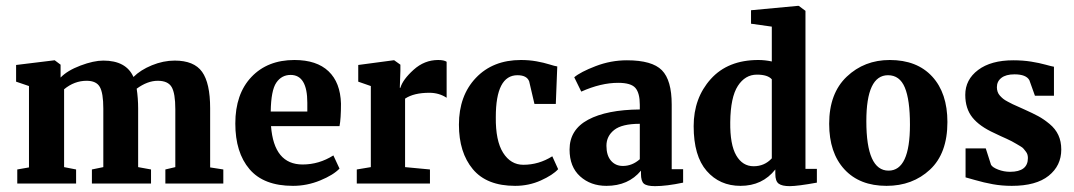

<svg xmlns="http://www.w3.org/2000/svg" viewBox="-20 -627 3670 656"><path d="M39 0V-48L79 -55V-333L35 -348V-405L166 -421H167L187 -406V-362Q210 -386 255 -403Q300 -420 333 -420Q411 -420 436 -364Q460 -388 499 -404Q538 -420 577 -420Q643 -420 670.5 -381.5Q698 -343 698 -257V-55L743 -48V0H545V-48L579 -56V-254Q579 -308 566.5 -329.5Q554 -351 519 -351Q484 -351 447 -324Q452 -291 452 -256V-56L496 -48V0H294V-48L333 -56V-256Q333 -309 321 -330Q309 -351 276 -351Q234 -351 199 -322V-56L240 -48V0Z M981 8Q881 8 832.5 -49Q784 -106 784 -205Q784 -306 839 -364Q894 -422 986 -422Q1062 -422 1102.5 -383.5Q1143 -345 1145 -273Q1145 -221 1140 -196H906Q916 -65 1014 -65Q1070 -65 1119 -96L1140 -51Q1119 -29 1074 -10.5Q1029 8 981 8ZM973 -371Q942 -371 924 -344.5Q906 -318 905 -246H1030V-276Q1030 -371 973 -371Z M1199 0V-48L1247 -56V-333L1204 -348V-405L1324 -421H1327L1348 -406V-385L1346 -327H1348Q1356 -355 1393 -388.5Q1430 -422 1477 -422Q1497 -422 1506 -416V-293Q1480 -310 1447 -310Q1394 -310 1364 -290V-56L1449 -48V0Z M1548 -201Q1548 -300 1606 -361Q1664 -422 1760 -422Q1788 -422 1813 -417.5Q1838 -413 1857 -407Q1876 -401 1884 -400L1879 -272H1806L1788 -349Q1780 -370 1748 -370Q1674 -370 1674 -227Q1673 -146 1699 -105Q1725 -64 1768 -64Q1821 -64 1867 -93L1887 -49Q1869 -29 1828 -10.5Q1787 8 1740 8Q1643 8 1595.5 -49Q1548 -106 1548 -201Z M1926 -116Q1926 -184 1989.5 -218Q2053 -252 2166 -253V-269Q2166 -309 2151 -326.5Q2136 -344 2092 -344Q2033 -344 1966 -314L1942 -363Q1963 -381 2015 -401Q2067 -421 2122 -421Q2208 -421 2241.5 -387Q2275 -353 2275 -270V-49H2314V-3Q2257 9 2218 9Q2190 9 2180 0.5Q2170 -8 2170 -33V-44Q2127 8 2052 8Q1998 8 1962 -24.5Q1926 -57 1926 -116ZM2108 -60Q2140 -60 2166 -83V-204Q2105 -204 2078.5 -183Q2052 -162 2052 -129Q2052 -96 2067.5 -78Q2083 -60 2108 -60Z M2510 8Q2439 8 2394.5 -43Q2350 -94 2350 -196Q2350 -292 2408.5 -357Q2467 -422 2571 -422Q2594 -422 2617 -417V-536L2546 -546V-592L2706 -607H2709L2732 -590V-50H2771V-3Q2705 9 2678 9Q2652 9 2640.5 0.5Q2629 -8 2629 -33V-48Q2585 8 2510 8ZM2555 -59Q2592 -59 2617 -86V-356Q2603 -372 2566 -372Q2526 -372 2501 -333.5Q2476 -295 2475 -210Q2474 -133 2495.5 -96Q2517 -59 2555 -59Z M3016 -44Q3089 -44 3089 -201Q3089 -286 3071.5 -328Q3054 -370 3014 -370Q2940 -370 2940 -213Q2940 -44 3016 -44ZM2813 -204Q2813 -308 2873 -365Q2933 -422 3020 -422Q3113 -422 3165 -365.5Q3217 -309 3217 -210Q3217 -103 3157.5 -47.5Q3098 8 3009 8Q2917 8 2865 -48.5Q2813 -105 2813 -204Z M3279 -21V-120H3348L3366 -64Q3371 -55 3390.5 -47.5Q3410 -40 3431 -40Q3492 -40 3492 -87Q3492 -93 3490.5 -98.5Q3489 -104 3485 -109Q3481 -114 3477.5 -118.5Q3474 -123 3466 -127.5Q3458 -132 3452.5 -135.5Q3447 -139 3436.5 -144.5Q3426 -150 3419 -153Q3412 -156 3399 -162Q3386 -168 3378 -172Q3327 -195 3302.5 -225.5Q3278 -256 3278 -303Q3278 -355 3322 -388Q3366 -421 3442 -421Q3475 -421 3503 -416.5Q3531 -412 3552.5 -406Q3574 -400 3581 -399V-300H3516L3497 -353Q3486 -373 3446 -373Q3417 -373 3401.5 -361Q3386 -349 3386 -329Q3386 -321 3388.5 -313.5Q3391 -306 3396.5 -300Q3402 -294 3407.5 -289.5Q3413 -285 3423.5 -279.5Q3434 -274 3440 -271Q3446 -268 3460 -262Q3474 -256 3480 -253Q3509 -240 3527.5 -230Q3546 -220 3566 -203.5Q3586 -187 3596 -165.5Q3606 -144 3606 -116Q3606 -61 3563 -26.5Q3520 8 3437 8Q3403 8 3372.5 2.5Q3342 -3 3311 -12Q3280 -21 3279 -21Z"/></svg>

Font: Aikya
Style: Bold
Weight: 700
Designer: Neelakash Kshetrimayum (Latin subset based on Merriweather by Eben Sorkin)
Foundry: Brand New Type
Version: Version 1.00 b005